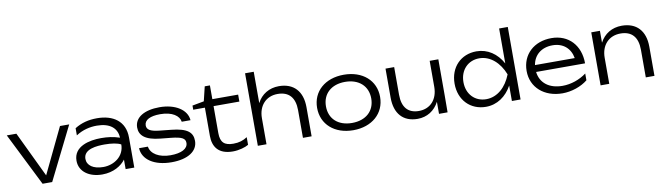

<svg xmlns="http://www.w3.org/2000/svg" viewBox="-39 -1383 6935 2008"><g transform="rotate(-10 3428.5 -378.5)"><path d="M114 -563H12L293 0H395L675 -563H577L345 -80Z M1175 0H1267V-320C1267 -493 1142 -576 972 -576C882 -576 806 -557 734 -512V-436C806 -483 884 -500 956 -500C1095 -500 1170 -436 1174 -334C1107 -356 1048 -364 977 -364C855 -364 684 -329 684 -175C684 -58 789 13 926 13C1046 13 1131 -42 1175 -101ZM1175 -262C1175 -135 1063 -62 950 -62C844 -62 779 -108 779 -178C779 -283 922 -292 1002 -292C1076 -292 1140 -282 1175 -262Z M1941 -165C1941 -254 1887 -305 1717 -322L1593 -335C1494 -345 1461 -370 1461 -413C1461 -471 1523 -503 1630 -503C1759 -503 1830 -449 1839 -386H1932C1924 -498 1803 -576 1635 -576C1476 -576 1369 -515 1369 -407C1369 -325 1426 -267 1589 -251L1698 -240C1813 -228 1849 -208 1849 -160C1849 -98 1779 -61 1663 -61C1543 -61 1456 -113 1445 -191H1351C1357 -69 1478 13 1662 13C1839 13 1941 -58 1941 -165Z M2103 -489V-189C2103 -73 2160 13 2313 13C2379 13 2448 -8 2480 -28V-109C2437 -81 2393 -66 2332 -66C2238 -66 2195 -102 2195 -203V-489H2469V-563H2195V-709H2140L2103 -556L1979 -533V-489Z M2579 0H2671V-277C2671 -409 2752 -498 2876 -498C2995 -498 3058 -428 3058 -294V0H3150V-310C3150 -478 3060 -576 2903 -576C2800 -576 2716 -525 2671 -437V-770H2579Z M3592 13C3791 13 3927 -107 3927 -282C3927 -457 3791 -576 3592 -576C3393 -576 3258 -457 3258 -282C3258 -107 3393 13 3592 13ZM3592 -64C3445 -64 3352 -149 3352 -282C3352 -414 3445 -500 3592 -500C3739 -500 3833 -414 3833 -282C3833 -149 3739 -64 3592 -64Z M4594 0 4595 -178V-563H4503V-287C4503 -154 4424 -66 4302 -66C4187 -66 4126 -136 4126 -269V-563H4034V-254C4034 -85 4121 13 4275 13C4375 13 4457 -39 4503 -128V0Z M5369 -770H5277V-399C5217 -509 5119 -576 5001 -576C4836 -576 4718 -457 4718 -282C4718 -107 4836 13 5001 13C5119 13 5217 -55 5277 -164V0H5369ZM4812 -282C4812 -410 4898 -499 5017 -499C5136 -499 5231 -410 5281 -282C5231 -153 5136 -65 5017 -65C4898 -65 4812 -153 4812 -282Z M5814 13C5910 13 6013 -22 6082 -78V-150C6011 -97 5919 -64 5827 -64C5686 -64 5593 -136 5579 -255H6099C6099 -447 5979 -576 5797 -576C5612 -576 5483 -457 5483 -282C5483 -107 5620 13 5814 13ZM5796 -500C5907 -500 5984 -434 6002 -328H5580C5597 -433 5678 -500 5796 -500Z M6544 -576C6440 -576 6357 -525 6311 -437V-563H6219V0H6311V-277C6311 -409 6392 -498 6517 -498C6636 -498 6699 -428 6699 -294V0H6791V-310C6791 -478 6701 -576 6544 -576Z"/></g></svg>

Font: Bounded Light
Style: Regular
Weight: 300
Designer: Vlad Churkin
Version: Version 3.0